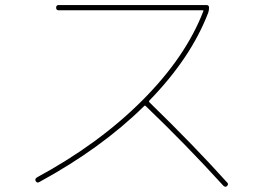

<svg xmlns="http://www.w3.org/2000/svg" viewBox="-20 -720 1040 753"><path d="M133.8 -5.9Q125 -1 120.1 -9.8Q115.2 -17.6 125 -24.4Q367.2 -155.3 537.6 -325.7Q708 -496.1 777.3 -675.8Q779.3 -679.7 774.4 -679.7H210Q200.2 -679.7 200.2 -689.9Q200.2 -700.2 210 -700.2H790Q799.8 -700.2 799.8 -689.9Q799.8 -679.7 796.9 -670.9Q729.5 -494.1 566.4 -326.2Q562.5 -322.3 566.4 -318.4Q744.1 -145.5 871.1 -3.9Q877.9 2 870.1 9.8Q864.3 15.6 856.4 8.8Q707 -155.3 551.8 -303.7Q547.9 -307.6 544.9 -303.7Q377.9 -138.7 133.8 -5.9Z"/></svg>

Font: Rounded-X Mgen+ 1mn thin
Style: Regular
Weight: 100
Designer: [Source Han Sans]
Ryoko NISHIZUKA  (kana & ideographs); Paul D. Hunt (Latin, Greek & Cyrillic); Wenlong ZHANG  (bopomofo
Version: Version 1.059.20150602